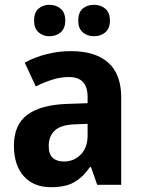

<svg xmlns="http://www.w3.org/2000/svg" viewBox="-20 -770 594 800"><path d="M276 -557Q377 -557 431 -509Q485 -461 485 -364V0H385L359 -74H355Q324 -30 288 -10Q252 10 192 10Q120 10 79 -36Q38 -82 38 -163Q38 -250 93.5 -291.5Q149 -333 258 -337L345 -340V-366Q345 -449 268 -449Q233 -449 199.5 -438.5Q166 -428 129 -410L83 -509Q125 -532 174.5 -544.5Q224 -557 276 -557ZM294 -252Q233 -250 208 -226Q183 -202 183 -162Q183 -127 200 -112Q217 -97 246 -97Q288 -97 316.5 -126Q345 -155 345 -206V-254ZM122 -684Q122 -718 140.5 -734Q159 -750 186 -750Q214 -750 233 -733.5Q252 -717 252 -684Q252 -652 233 -635.5Q214 -619 186 -619Q159 -619 140.5 -635.5Q122 -652 122 -684ZM306 -684Q306 -718 324.5 -734Q343 -750 372 -750Q400 -750 419 -733.5Q438 -717 438 -684Q438 -652 419 -635.5Q400 -619 372 -619Q343 -619 324.5 -635.5Q306 -652 306 -684Z"/></svg>

Font: Noto Sans Gujarati SemiCondensed
Style: Bold
Weight: 700
Width: 4
Designer: Jelle Bosma - Monotype Design Team, Universal Thirst
Foundry: Monotype Imaging Inc.
Version: Version 2.106; ttfautohint (v1.8.4.7-5d5b)